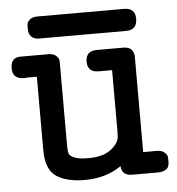

<svg xmlns="http://www.w3.org/2000/svg" viewBox="-46 -621 617 669"><g transform="rotate(-5 262.5 -287.0)"><path d="M38.1 -443.8H136.2Q154.3 -443.8 163.1 -434.8Q171.9 -425.8 172.4 -419.9Q172.9 -414.1 172.9 -400.9V-115.2Q172.9 -100.1 176 -92Q179.2 -84 195.1 -77.4Q210.9 -70.8 244.1 -70.8Q292 -70.8 319.6 -90.3Q347.2 -109.9 351.1 -133.8Q352.1 -141.6 352.1 -157.2V-369.1H305.2Q266.1 -369.1 266.1 -405.8Q266.1 -443.8 305.2 -443.8H397.9Q435.1 -443.8 435.1 -405.8V-75.2H481.9Q500 -75.2 509 -67.1Q518.1 -59.1 519 -53Q520 -46.9 520 -38.1Q521 -15.1 509 -7.6Q497.1 0 480 0H390.1Q354 0 352.1 -33.2Q297.9 3.9 225.1 3.9Q160.2 3.9 124.5 -20.5Q88.9 -44.9 88.9 -112.8V-369.1H56.2Q55.2 -369.1 51.5 -368.7Q47.9 -368.2 44.9 -368.2Q3.9 -368.2 3.9 -406Q3.9 -443.8 38.1 -443.8ZM71.8 -539.1Q71.8 -550.3 73 -556.6Q74.2 -563 83 -570.6Q91.8 -578.1 109.9 -578.1H412.1Q451.2 -578.1 451.2 -540Q451.2 -502 414.1 -501H107.9Q71.8 -502 71.8 -539.1Z"/></g></svg>

Font: CMU Typewriter Text
Style: Bold
Weight: 700
Version: Version 0.7.0